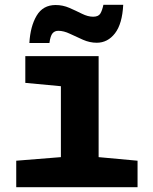

<svg xmlns="http://www.w3.org/2000/svg" viewBox="-20 -784 640 804"><path d="M48 0V-111L235 -126V-423L86 -437V-549H393V-126L556 -111V0ZM103 -604Q107 -674 133.5 -718.5Q160 -763 213 -763Q243 -763 270.5 -751Q298 -739 323 -726.5Q348 -714 370 -714Q392 -714 400 -727Q408 -740 413 -764H496Q492 -684 461.5 -644.5Q431 -605 385 -605Q356 -605 327.5 -617.5Q299 -630 273 -642.5Q247 -655 224 -655Q209 -655 200 -644.5Q191 -634 187 -604Z"/></svg>

Font: Noto Sans Mono ExtraBold
Style: Regular
Weight: 800
Designer: Monotype Design Team
Foundry: Monotype Imaging Inc.
Version: Version 2.014